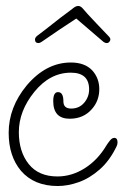

<svg xmlns="http://www.w3.org/2000/svg" viewBox="-20 -603 413 642"><path d="M173 19Q94 19 50 -32Q9 -81 9 -159Q9 -244 69 -317Q134 -394 217 -394Q264 -394 289 -367Q312 -341 312 -305Q312 -266 287 -238Q259 -206 213 -206Q158 -206 158 -265Q158 -295 174 -295Q192 -295 192 -264Q192 -240 218 -240Q245 -240 261.5 -259.5Q278 -279 278 -304Q278 -360 217 -360Q147 -360 95 -296Q43 -232 43 -161Q43 -96 76 -54.5Q109 -13 172 -13Q220 -13 263.5 -40.5Q307 -68 336 -117Q341 -125 348 -133.5Q355 -142 362 -142Q373 -142 373 -127Q373 -120 370 -114Q347 -66 313.5 -36.5Q280 -7 243.5 6Q207 19 173 19ZM109 -459Q97 -459 97 -471Q97 -477 104 -483Q132 -504 159 -525.5Q186 -547 200 -557Q222 -574 228.5 -578.5Q235 -583 242 -583Q249 -583 256 -575.5Q263 -568 274 -555Q283 -545 304 -523Q325 -501 345 -480Q349 -476 349 -471Q349 -467 345.5 -463Q342 -459 337 -459Q333 -459 330.5 -460.5Q328 -462 326 -463L235 -541Q207 -523 176 -502Q145 -481 119 -463Q113 -459 109 -459Z"/></svg>

Font: Send Flowers
Style: Regular
Weight: 400
Designer: Robert E. Leuschke
Foundry: Robert E. Leuschke
Version: Version 1.010; ttfautohint (v1.8.4.7-5d5b)